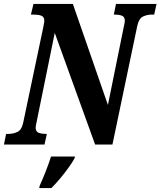

<svg xmlns="http://www.w3.org/2000/svg" viewBox="-40 -734 815 975"><path d="M-20 0 -9 -54H2Q27 -54 48.5 -64Q70 -74 78 -112L179 -592Q181 -605 183 -613.5Q185 -622 185 -628Q185 -649 169.5 -654.5Q154 -660 128 -660H117L130 -714H330L508 -201L588 -595Q590 -604 592 -613.5Q594 -623 594 -628Q594 -649 578.5 -654.5Q563 -660 544 -660H538L549 -714H755L743 -660H732Q707 -660 686 -650Q665 -640 657 -602L531 0H443L238 -567L147 -120Q141 -93 141 -86Q141 -65 157 -59.5Q173 -54 193 -54H198L186 0ZM162 208Q177 175 192.5 135.5Q208 96 219 61H341L338 71Q327 91 308 117.5Q289 144 266 171.5Q243 199 221 221H159Z"/></svg>

Font: Noto Serif ExtraCondensed ExtraBold
Style: Italic
Weight: 800
Width: 2
Italic angle: -12°
Designer: Monotype Design Team
Foundry: Monotype Imaging Inc.
Version: Version 2.013